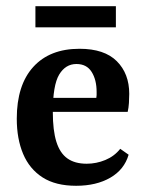

<svg xmlns="http://www.w3.org/2000/svg" viewBox="-20 -588 470 618"><path d="M34 -206Q34 -314 87 -372.5Q140 -431 236 -431Q316 -431 356 -391Q396 -351 396 -286Q396 -272 395 -256.5Q394 -241 391 -228H113V-273H290Q291 -278 291 -282Q291 -286 291 -292Q291 -331 275 -356.5Q259 -382 226 -382Q191 -382 170.5 -348Q150 -314 150 -227Q150 -168 161.5 -131.5Q173 -95 197 -78Q221 -61 259 -61Q290 -61 319 -73Q348 -85 367 -109L394 -90Q380 -42 335 -16Q290 10 225 10Q159 10 117 -17Q75 -44 54.5 -92.5Q34 -141 34 -206ZM94 -568H353V-500H94Z"/></svg>

Font: Yrsa SemiBold
Style: Regular
Weight: 600
Version: Version 2.004